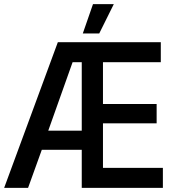

<svg xmlns="http://www.w3.org/2000/svg" viewBox="-20 -903 861 923"><path d="M527 -883H427L378 -742H457ZM0 0H115L181 -183H373V0H763V-96H475V-310H733V-403H475V-604H753V-700H258ZM212 -275 329 -604H373V-275Z"/></svg>

Font: Fixel Text Medium
Style: Regular
Weight: 500
Width: 4
Designer: AlfaBravo + MacPaw
Foundry: Kyrylo Tkachov, Marchela Mozhyna, Serhii Makarenko, Maria Weinstein, Zakhar Kryvoshyya
Version: Version 1.211